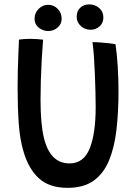

<svg xmlns="http://www.w3.org/2000/svg" viewBox="-20 -862 646 900"><path d="M297 18.5Q211 18.5 162.2 -26.2Q113.5 -71 90.5 -151Q73 -208 67.8 -284.2Q62.5 -360.5 62.5 -453Q62.5 -488 63.5 -530Q64.5 -572 66.2 -611.2Q68 -650.5 69 -676.5Q81 -678 94.2 -679Q107.5 -680 120 -680Q137 -680 153.5 -678.8Q170 -677.5 182 -676Q178.5 -635 175.8 -586Q173 -537 171.5 -487.5Q170 -438 170 -395Q170 -339.5 173.8 -295.2Q177.5 -251 185.5 -217.5Q214 -96 306 -96Q372 -96 400.2 -165.5Q428.5 -235 428.5 -360.5Q428.5 -388.5 427.5 -428.8Q426.5 -469 424.8 -513Q423 -557 420.2 -597Q417.5 -637 413.5 -664.5Q430.5 -664.5 453 -662.8Q475.5 -661 494.8 -658.8Q514 -656.5 521.5 -654.5Q528 -611 531.8 -551.5Q535.5 -492 535.5 -435Q535.5 -337 526 -254.2Q516.5 -171.5 491.2 -110.2Q466 -49 419.2 -15.2Q372.5 18.5 297 18.5ZM404.5 -722.5Q378 -722.5 358.8 -740Q339.5 -757.5 339.5 -784Q339.5 -810 356.2 -825.8Q373 -841.5 397.5 -841.5Q425 -841.5 444.8 -824.5Q464.5 -807.5 464.5 -780.5Q464.5 -753.5 446.5 -738Q428.5 -722.5 404.5 -722.5ZM206 -716.5Q181.5 -716.5 161.8 -732.2Q142 -748 142 -773.5Q142 -801.5 161.2 -820.5Q180.5 -839.5 205.5 -839.5Q232 -839.5 250.5 -820.5Q269 -801.5 269 -774.5Q269 -749 250 -732.8Q231 -716.5 206 -716.5Z"/></svg>

Font: Grandstander
Style: Regular
Weight: 400
Designer: Tyler Finck
Foundry: Etcetera Type Co
Version: Version 1.200; ttfautohint (v1.8.3)